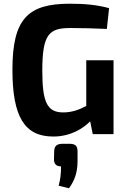

<svg xmlns="http://www.w3.org/2000/svg" viewBox="-20 -723 685 1035"><path d="M592 -398H445V-152C410 -133 370 -117 321 -117C235 -117 208 -170 208 -342C208 -542 246 -572 361 -572C421 -572 488 -570 556 -567L568 -679C503 -697 437 -703 356 -703C129 -703 47 -620 47 -347C47 -94 112 13 267 13C362 13 430 -32 466 -69L480 0H592ZM320 52C286 52 273 63 272 94L271 137C271 161 284 174 309 174C309 212 306 243 296 278L352 292C381 251 398 209 398 146V94C398 63 387 52 352 52Z"/></svg>

Font: SnT
Style: Bold
Weight: 700
Designer: Natanael Gama
Version: Version 1.001;PS 001.001;hotconv 1.0.70;makeotf.lib2.5.58329